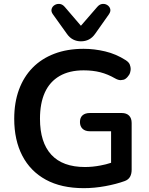

<svg xmlns="http://www.w3.org/2000/svg" viewBox="-20 -969 776 999"><path d="M416 10Q299 10 218.5 -34Q138 -78 96 -159Q54 -240 54 -351Q54 -435 78.5 -502Q103 -569 149.5 -616.5Q196 -664 263 -689.5Q330 -715 415 -715Q471 -715 527.5 -701.5Q584 -688 634 -656Q651 -645 655.5 -632.5Q660 -620 660 -610Q660 -603 657 -591.5Q654 -580 643 -568Q632 -556 622 -554Q612 -552 608 -552Q595 -552 579 -561Q541 -583 502 -593Q463 -603 415 -603Q341 -603 290 -573.5Q239 -544 213.5 -488Q188 -432 188 -351Q188 -228 247 -164Q306 -100 422 -100Q462 -100 503 -108Q531 -113 558 -122V-286H448Q423 -286 409.5 -299Q396 -312 396 -334Q396 -357 409.5 -369Q423 -381 448 -381H613Q638 -381 651.5 -367.5Q665 -354 665 -329V-86Q665 -64 656.5 -49Q648 -34 629 -27Q585 -11 528 -0.5Q471 10 416 10ZM401 -754Q379 -754 360.5 -763.5Q342 -773 328 -793L255 -895Q245 -909 248.5 -922Q252 -935 264 -942.5Q276 -950 290.5 -948.5Q305 -947 317 -933L401 -835L486 -933Q498 -947 512.5 -948.5Q527 -950 538.5 -942.5Q550 -935 553.5 -922.5Q557 -910 547 -895L475 -793Q461 -773 442.5 -763.5Q424 -754 401 -754Z"/></svg>

Font: Nunito
Style: Bold
Weight: 700
Designer: Vernon Adams
Foundry: Vernon Adams
Version: Version 3.602